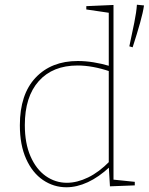

<svg xmlns="http://www.w3.org/2000/svg" viewBox="-20 -786 629 812"><path d="M261 6Q207 6 162 -24.5Q117 -55 90.5 -114Q64 -173 64 -256Q64 -387 130.5 -457.5Q197 -528 309 -528Q341 -528 375.5 -522.5Q410 -517 447 -506L440 -502V-739L447 -731L345 -746V-760L460 -765V-19L453 -27L550 -17V-2L445 2L440 -83L444 -80Q398 -37 351.5 -15.5Q305 6 261 6ZM263 -13Q306 -13 352.5 -35.5Q399 -58 444 -104L440 -92V-491L445 -484Q371 -509 308 -509Q203 -509 144 -443Q85 -377 85 -257Q85 -180 109 -125Q133 -70 173.5 -41.5Q214 -13 263 -13ZM541 -586 527 -590Q539 -646 548 -690.5Q557 -735 559 -766L589 -763Q585 -734 572.5 -689.5Q560 -645 541 -586Z"/></svg>

Font: Bitter Thin
Style: Regular
Weight: 100
Designer: Sol Matas, and Bitter project Authors
Foundry: Sol Matas
Version: Version 2.002